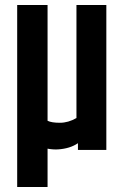

<svg xmlns="http://www.w3.org/2000/svg" viewBox="-20 -602 501 771"><path d="M287 -582H407V0H293V-27Q261 -5 212 -2Q192 -1 171 -5V149H49V-582H171V-117Q187 -109 220.5 -109Q254 -109 287 -128Z"/></svg>

Font: Khand Semibold
Style: Regular
Weight: 600
Designer: Devanagari: Sanchit Sawaria, Jyotish Sonowal; Latin: Satya Rajpurohit
Foundry: Indian Type Foundry
Version: Version 1.100;PS 1.0;hotconv 1.0.78;makeotf.lib2.5.61930; tt